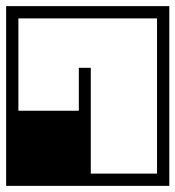

<svg xmlns="http://www.w3.org/2000/svg" viewBox="-40 -606 572 626"><path d="M512 -398V-188H472Q472 -188 472 -203.8Q472 -219.5 472 -240.5Q472 -261.5 472 -277.2Q472 -293 472 -293Q472 -293 472 -293Q472 -293 472 -293Q472 -293 472 -293Q472 -293 472 -293Q472 -293 472 -308.8Q472 -324.5 472 -345.5Q472 -366.5 472 -382.2Q472 -398 472 -398ZM512 -337H472Q472 -337 472 -358Q472 -379 472 -410.2Q472 -441.5 472 -472.8Q472 -504 472 -525Q472 -546 472 -546Q472 -546 472 -546Q472 -546 472 -546Q472 -546 472 -546Q472 -546 472 -546Q472 -546 472 -546Q472 -546 472 -546Q472 -546 472 -546Q472 -546 472 -546Q472 -546 472 -546Q472 -546 472 -546Q472 -546 472 -546Q472 -546 448.5 -546Q425 -546 390.5 -546Q356 -546 321.5 -546Q287 -546 263.5 -546Q240 -546 240 -546Q240 -556 240 -566.2Q240 -576.5 240 -586Q240 -586 240 -586Q240 -586 240 -586Q240 -586 240 -586Q240 -586 240 -586Q240 -586 240 -586Q240 -586 259.8 -586Q279.5 -586 310.2 -586Q341 -586 376 -586Q411 -586 441.8 -586Q472.5 -586 492.2 -586Q512 -586 512 -586Q512 -586 512 -586Q512 -586 512 -586Q512 -586 512 -586Q512 -586 512 -586Q512 -586 512 -568Q512 -550 512 -521.8Q512 -493.5 512 -461.5Q512 -429.5 512 -401.2Q512 -373 512 -355Q512 -337 512 -337ZM-20 -337Q-20 -337 -20 -355Q-20 -373 -20 -401.2Q-20 -429.5 -20 -461.5Q-20 -493.5 -20 -521.8Q-20 -550 -20 -568Q-20 -586 -20 -586Q-20 -586 -20 -586Q-20 -586 -20 -586Q-20 -586 -20 -586Q-20 -586 -20 -586Q-20 -586 -0.2 -586Q19.5 -586 50.2 -586Q81 -586 116 -586Q151 -586 181.8 -586Q212.5 -586 232.2 -586Q252 -586 252 -586Q252 -586 252 -586Q252 -586 252 -586Q252 -586 252 -586Q252 -586 252 -586Q252 -586 252 -586Q252 -576.5 252 -566.2Q252 -556 252 -546Q252 -546 228.5 -546Q205 -546 170.5 -546Q136 -546 101.5 -546Q67 -546 43.5 -546Q20 -546 20 -546Q20 -546 20 -546Q20 -546 20 -546Q20 -546 20 -546Q20 -546 20 -546Q20 -546 20 -546Q20 -546 20 -546Q20 -546 20 -546Q20 -546 20 -546Q20 -546 20 -546Q20 -546 20 -546Q20 -546 20 -546Q20 -546 20 -525Q20 -504 20 -472.8Q20 -441.5 20 -410.2Q20 -379 20 -358Q20 -337 20 -337ZM472 -229H512V0Q512 0 512 0Q512 0 512 0Q512 0 512 0Q512 0 512 0Q512 0 512 0Q512 0 512 0Q447.5 0 402.8 0Q358 0 329 0Q300 0 283.8 0Q267.5 0 260.8 0Q254 0 253 0Q253 0 253 0Q253 0 253 0Q253 0 253 0Q253 0 253 0Q253 0 253 0Q253 0 253 0Q252.5 0 247.2 0Q242 0 230.5 0Q219 0 199 0Q179 0 149.2 0Q119.5 0 77.8 0Q36 0 -20 0Q-20 0 -20 0Q-20 0 -20 0Q-20 0 -20 0Q-20 0 -20 0Q-20 0 -20 0Q-20 0 -20 0Q-20 0 -20 0Q-20 0 -20 0V-411H20V-245Q20 -245 20 -245Q20 -245 20 -245Q20 -245 20 -245Q20 -245 20 -245Q20 -245 20 -245Q20 -245 20 -245Q20 -245 20 -245Q20 -245 20 -245Q20 -245 34.2 -245Q48.5 -245 71 -245Q93.5 -245 118.5 -245Q143.5 -245 166 -245Q188.5 -245 202.8 -245Q217 -245 217 -245Q217 -245 217 -259.2Q217 -273.5 217 -294.2Q217 -315 217 -335.8Q217 -356.5 217 -370.8Q217 -385 217 -385Q217 -385 217 -385Q217 -385 217 -385Q217 -385 217 -385Q217 -385 226.8 -385Q236.5 -385 246.2 -385Q256 -385 256 -385Q256 -385 256 -376Q256 -367 256 -351.2Q256 -335.5 256 -314.8Q256 -294 256 -270Q256 -246 256 -220.8Q256 -195.5 256 -171Q256 -136 256 -106.2Q256 -76.5 256 -58.2Q256 -40 256 -40Q256 -40 256 -40Q256 -40 256 -40Q256 -40 256 -40Q256 -40 256 -40Q256 -40 256 -40Q256 -40 256 -40Q256 -40 256 -40Q256 -40 277.8 -40Q299.5 -40 331.8 -40Q364 -40 396.2 -40Q428.5 -40 450.2 -40Q472 -40 472 -40Q472 -40 472 -40Q472 -40 472 -40Q472 -40 472 -40Q472 -40 472 -40Q472 -40 472 -40Q472 -40 472 -40Z"/></svg>

Font: Honk
Style: Regular
Weight: 400
Designer: Noopur Datye & Yesha Goshar
Foundry: Ek Type
Version: Version 1.000